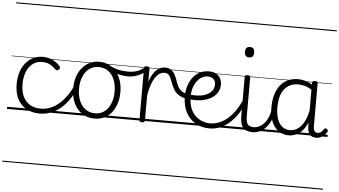

<svg xmlns="http://www.w3.org/2000/svg" viewBox="-82 -1161 3200 1812"><g transform="rotate(5 1518.5 -255.0)"><path d="M315 17Q201 17 136 -51Q71 -119 71 -241Q71 -302 86.5 -352.5Q102 -403 131.5 -440Q161 -477 202.5 -498Q244 -519 296 -519Q343 -519 387 -499Q431 -479 461 -442Q466 -435 465.5 -428.5Q465 -422 456 -413Q447 -404 439.5 -404Q432 -404 425 -410Q396 -437 367 -453.5Q338 -470 294 -470Q256 -470 225 -454.5Q194 -439 172 -409.5Q150 -380 138 -338.5Q126 -297 126 -244Q126 -178 148.5 -130Q171 -82 213.5 -56Q256 -30 317 -30Q327 -30 333 -23Q339 -16 338.5 -6.5Q338 3 332.5 10Q327 17 315 17ZM0 490H522V500H0ZM0 -20H522V0H0ZM0 -505H522V-500H0ZM0 -1010H522V-1000H0Z M314 17Q305 17 300.5 10Q296 3 296 -6.5Q296 -16 301.5 -23Q307 -30 316 -30Q376 -30 430.5 -58Q485 -86 530.5 -138.5Q576 -191 610 -264Q614 -272 622.5 -271Q631 -270 638 -263.5Q645 -257 640 -247Q606 -162 555 -103Q504 -44 442.5 -13.5Q381 17 314 17ZM522 490V500ZM522 -20V0ZM522 -505V-500ZM522 -1010V-1000Z M830 19Q762 19 711.5 -15Q661 -49 633.5 -109.5Q606 -170 606 -250Q606 -310 622.5 -359Q639 -408 669.5 -444Q700 -480 740.5 -499.5Q781 -519 830 -519Q896 -519 946 -485Q996 -451 1024.5 -390.5Q1053 -330 1053 -250Q1053 -203 1042.5 -161.5Q1032 -120 1013 -87Q994 -54 967 -30Q940 -6 905.5 6.5Q871 19 830 19ZM830 -31Q869 -31 899.5 -46.5Q930 -62 952 -91.5Q974 -121 986 -161.5Q998 -202 998 -250Q998 -315 977.5 -364.5Q957 -414 919.5 -441.5Q882 -469 830 -469Q791 -469 760 -453.5Q729 -438 707 -408.5Q685 -379 673 -339Q661 -299 661 -250Q661 -186 681.5 -136.5Q702 -87 740 -59Q778 -31 830 -31ZM522 490H1123V500H522ZM522 -20H1123V0H522ZM522 -505H1123V-500H522ZM522 -1010H1123V-1000H522Z M1111 -405Q1064 -405 1016.5 -417.5Q969 -430 913 -460Q905 -464 903.5 -471Q902 -478 905 -485Q908 -492 914 -495Q920 -498 928 -494Q971 -470 1016 -460Q1061 -450 1113 -450Q1141 -450 1169.5 -456.5Q1198 -463 1222 -475.5Q1246 -488 1262 -504Q1268 -511 1274.5 -509.5Q1281 -508 1285.5 -502Q1290 -496 1290 -487.5Q1290 -479 1282 -472Q1256 -449 1228 -434.5Q1200 -420 1170.5 -412.5Q1141 -405 1111 -405ZM1123 490V500ZM1123 -20V0ZM1123 -505V-500ZM1123 -1010V-1000Z M1280 15Q1267 15 1261 10.5Q1255 6 1255 -4V-496Q1255 -506 1261 -510.5Q1267 -515 1280 -515Q1294 -515 1300.5 -510.5Q1307 -506 1307 -496V-370Q1320 -412 1337 -441Q1354 -470 1373.5 -487Q1393 -504 1413 -511.5Q1433 -519 1453 -519Q1463 -519 1468.5 -511.5Q1474 -504 1474 -494Q1474 -484 1468.5 -476.5Q1463 -469 1452 -469Q1429 -469 1407 -456Q1385 -443 1366 -415.5Q1347 -388 1332 -345.5Q1317 -303 1307 -243V-4Q1307 6 1300.5 10.5Q1294 15 1280 15ZM1123 490H1527V500H1123ZM1123 -20H1527V0H1123ZM1123 -505H1527V-500H1123ZM1123 -1010H1527V-1000H1123Z M1676 -243Q1632 -253 1604 -271Q1576 -289 1559 -316.5Q1542 -344 1529 -380Q1512 -429 1497 -449Q1482 -469 1452 -469Q1441 -469 1435.5 -476.5Q1430 -484 1430 -494Q1430 -504 1435.5 -511.5Q1441 -519 1452 -519Q1487 -519 1509.5 -504Q1532 -489 1546.5 -462.5Q1561 -436 1573 -399Q1584 -367 1597 -344.5Q1610 -322 1630 -308.5Q1650 -295 1683 -287Q1693 -285 1697 -277.5Q1701 -270 1700 -261.5Q1699 -253 1693 -247Q1687 -241 1676 -243ZM1527 490H1590V500H1527ZM1527 -20H1590V0H1527ZM1527 -505H1590V-500H1527ZM1527 -1010H1590V-1000H1527Z M1693 -287Q1755 -278 1801 -284Q1847 -290 1877 -307Q1907 -324 1921.5 -348.5Q1936 -373 1936 -400Q1936 -434 1916 -452Q1896 -470 1862 -470Q1835 -470 1809 -456.5Q1783 -443 1762.5 -417Q1742 -391 1729.5 -353Q1717 -315 1717 -267Q1717 -203 1735 -158Q1753 -113 1783 -85Q1813 -57 1849 -44Q1885 -31 1920 -31Q1932 -31 1937.5 -23.5Q1943 -16 1943 -7Q1943 2 1937.5 9.5Q1932 17 1920 17Q1843 17 1784.5 -18Q1726 -53 1694 -116.5Q1662 -180 1662 -265Q1662 -317 1676.5 -363.5Q1691 -410 1718 -445Q1745 -480 1783.5 -499.5Q1822 -519 1869 -519Q1911 -519 1938.5 -502.5Q1966 -486 1979 -460Q1992 -434 1992 -404Q1992 -367 1973.5 -333.5Q1955 -300 1917.5 -276Q1880 -252 1824 -242Q1768 -232 1693 -243ZM1589 490H2077V500H1589ZM1589 -20H2077V0H1589ZM1589 -505H2077V-500H1589ZM1589 -1010H2077V-1000H1589Z M1919 17Q1911 17 1906 10Q1901 3 1901 -6.5Q1901 -16 1906 -23.5Q1911 -31 1919 -31Q1968 -31 2011.5 -50Q2055 -69 2091.5 -101.5Q2128 -134 2158 -178Q2188 -222 2210 -271Q2215 -280 2223.5 -279Q2232 -278 2238.5 -271Q2245 -264 2241 -255Q2221 -204 2190 -155.5Q2159 -107 2118.5 -68Q2078 -29 2028 -6Q1978 17 1919 17ZM2077 490V500ZM2077 -20V0ZM2077 -505V-500ZM2077 -1010V-1000Z M2328 17Q2295 17 2271.5 8Q2248 -1 2234.5 -19.5Q2221 -38 2215 -64.5Q2209 -91 2209 -126V-496Q2209 -506 2215.5 -510.5Q2222 -515 2234 -515Q2248 -515 2254.5 -510.5Q2261 -506 2261 -496V-128Q2261 -77 2276 -54Q2291 -31 2335 -31Q2344 -31 2348.5 -23.5Q2353 -16 2352.5 -7Q2352 2 2346 9.5Q2340 17 2328 17ZM2234 -683Q2212 -683 2201.5 -695.5Q2191 -708 2191 -732Q2191 -757 2201.5 -769.5Q2212 -782 2234 -782Q2256 -782 2267 -769.5Q2278 -757 2278 -732Q2278 -707 2267 -695Q2256 -683 2234 -683ZM2077 490H2402V500H2077ZM2077 -20H2402V0H2077ZM2077 -505H2402V-500H2077ZM2077 -1010H2402V-1000H2077Z M2327 17Q2316 17 2310.5 9.5Q2305 2 2305.5 -7Q2306 -16 2313 -23.5Q2320 -31 2333 -31Q2364 -31 2390.5 -45.5Q2417 -60 2437.5 -84.5Q2458 -109 2471 -142.5Q2484 -176 2490 -215Q2491 -226 2500 -229Q2509 -232 2517 -228Q2525 -224 2524 -213Q2519 -165 2503 -123.5Q2487 -82 2461.5 -50.5Q2436 -19 2402 -1Q2368 17 2327 17ZM2402 490V500ZM2402 -20V0ZM2402 -505V-500ZM2402 -1010V-1000Z M2670 17Q2616 17 2574 -12Q2532 -41 2508.5 -97Q2485 -153 2485 -234Q2485 -285 2494.5 -328.5Q2504 -372 2522.5 -407Q2541 -442 2569 -467Q2597 -492 2633.5 -505.5Q2670 -519 2715 -519Q2749 -519 2781.5 -509Q2814 -499 2847 -480V-496Q2847 -506 2854 -510.5Q2861 -515 2874 -515Q2888 -515 2894 -510.5Q2900 -506 2900 -496V-92Q2900 -71 2904 -57.5Q2908 -44 2917 -37Q2926 -30 2940 -30Q2951 -30 2961 -34.5Q2971 -39 2980.5 -49Q2990 -59 3000 -73Q3005 -80 3011.5 -79.5Q3018 -79 3025 -73Q3033 -68 3034.5 -61Q3036 -54 3032 -48Q3021 -28 3005 -13.5Q2989 1 2970 9Q2951 17 2932 17Q2912 17 2896.5 11.5Q2881 6 2870.5 -5.5Q2860 -17 2854.5 -34Q2849 -51 2848 -72Q2848 -84 2847.5 -97Q2847 -110 2847 -122Q2825 -69 2795.5 -38.5Q2766 -8 2733.5 4.5Q2701 17 2670 17ZM2541 -237Q2541 -178 2556 -132Q2571 -86 2601.5 -59.5Q2632 -33 2678 -33Q2713 -33 2745.5 -52.5Q2778 -72 2805 -116.5Q2832 -161 2847 -234V-430Q2812 -453 2780 -461.5Q2748 -470 2716 -470Q2684 -470 2656.5 -460Q2629 -450 2607.5 -431Q2586 -412 2571 -384Q2556 -356 2548.5 -319.5Q2541 -283 2541 -237ZM2402 490H3037V500H2402ZM2402 -20H3037V0H2402ZM2402 -505H3037V-500H2402ZM2402 -1010H3037V-1000H2402Z"/></g></svg>

Font: Playwrite NG Modern Guides
Style: Regular
Weight: 400
Designer: Veronika Burian, José Scaglione
Foundry: TypeTogether
Version: Version 1.003